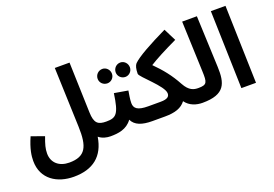

<svg xmlns="http://www.w3.org/2000/svg" viewBox="-125 -1103 2427 1703"><g transform="rotate(-20 1088.5 -251.5)"><path d="M28 -24C28 150 166 231 321 231C502 231 611 145 639 -31C671 -4 714 5 748 5C797 5 824 -23 824 -65C824 -102 804 -131 758 -131C680 -131 647 -154 644 -259L629 -734H490L510 -173C517 19 478 99 325 99C231 99 166 45 166 -44C166 -90 177 -128 202 -195L81 -238C36 -136 28 -71 28 -24Z M883 -446C919 -446 949 -476 949 -513C949 -551 919 -582 883 -582C844 -582 814 -551 814 -513C814 -476 844 -446 883 -446ZM1052 -445C1088 -445 1118 -475 1118 -512C1118 -550 1088 -581 1052 -581C1014 -581 984 -550 984 -512C984 -475 1014 -445 1052 -445ZM747 5C820 5 901 -4 953 -77C981 -18 1045 5 1142 5C1192 5 1219 -24 1219 -65C1219 -102 1199 -131 1152 -131C1053 -131 1021 -158 1021 -209C1021 -245 1030 -292 1035 -323L906 -345C879 -155 851 -131 757 -131Z M1142 5H1261C1357 5 1419 -16 1458 -68C1497 -14 1559 5 1617 5C1667 5 1694 -24 1694 -65C1694 -102 1673 -131 1627 -131C1585 -131 1540 -140 1498 -217C1445 -315 1387 -386 1311 -462C1371 -500 1455 -544 1579 -603L1520 -720C1360 -642 1233 -573 1186 -526C1172 -511 1163 -480 1163 -434C1163 -403 1354 -251 1354 -180C1354 -151 1336 -131 1270 -131H1152Z M1617 5C1831 5 1857 -94 1851 -248L1831 -734H1692L1710 -259C1714 -153 1709 -131 1627 -131Z M1984 0H2122L2101 -734H1963Z"/></g></svg>

Font: Noto Sans Arabic UI SmCn
Style: Bold
Weight: 700
Width: 4
Designer: Monotype Design Team, Nadine Chahine and Nizar Qandah
Foundry: Monotype Imaging Inc.
Version: Version 2.010